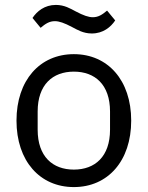

<svg xmlns="http://www.w3.org/2000/svg" viewBox="-20 -748 600 780"><path d="M353 -612C399 -612 430 -638 448 -665L415 -705C395 -688 379 -678 357 -678C340 -678 319 -685 287 -702C266 -713 242 -728 207 -728C161 -728 130 -702 112 -675L145 -635C165 -652 181 -662 203 -662C220 -662 241 -655 273 -638C294 -627 318 -612 353 -612ZM280 12C418 12 513 -94 513 -258C513 -422 418 -528 280 -528C142 -528 47 -422 47 -258C47 -94 142 12 280 12ZM280 -59C194 -59 133 -112 133 -221V-295C133 -404 194 -457 280 -457C366 -457 427 -404 427 -295V-221C427 -112 366 -59 280 -59Z"/></svg>

Font: IBM Plex Thai Looped
Style: Regular
Weight: 400
Designer: Mike Abbink, Paul van der Laan, Pieter van Rosmalen, Ben Mitchell, Mark Frömberg
Foundry: Bold Monday
Version: Version 1.0